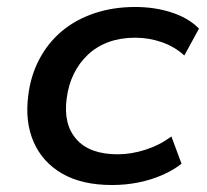

<svg xmlns="http://www.w3.org/2000/svg" viewBox="-20 -521 592 550"><path d="M301 9Q215 9 158.5 -23.5Q102 -56 76.5 -114Q51 -172 61 -248Q68 -305 93 -352Q118 -399 157.5 -432Q197 -465 250.5 -483Q304 -501 367 -501Q424 -501 472.5 -485Q521 -469 550 -439L508 -362Q481 -387 444 -400Q407 -413 367 -413Q325 -413 291 -400.5Q257 -388 232 -364.5Q207 -341 191.5 -309.5Q176 -278 171 -239Q161 -165 199 -122Q237 -79 317 -79Q356 -79 396.5 -92Q437 -105 471 -130L500 -52Q476 -33 443.5 -19Q411 -5 375 2Q339 9 301 9Z"/></svg>

Font: Nunito Sans 10pt SemiExpanded SemiBold
Style: Italic
Weight: 600
Width: 6
Italic angle: -9°
Designer: Vernon Adams
Foundry: Vernon Adams
Version: Version 3.101;gftools[0.9.27]